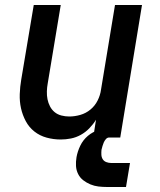

<svg xmlns="http://www.w3.org/2000/svg" viewBox="-20 -550 640 768"><path d="M223 8Q194 8 166.5 0.5Q139 -7 117.5 -24Q96 -41 83 -65.5Q70 -90 64 -117Q58 -144 59 -173.5Q60 -203 65 -232L115 -530H223L171 -217Q168 -201 167.5 -184.5Q167 -168 170 -153Q173 -138 180 -124.5Q187 -111 198.5 -101.5Q210 -92 225.5 -88Q241 -84 257 -84Q279 -84 301.5 -90.5Q324 -97 342 -112Q360 -127 370.5 -148Q381 -169 384 -191L440 -530H548L461 0H353L364 -71Q353 -53 337.5 -37Q322 -21 303 -10.5Q284 0 263.5 4Q243 8 223 8ZM409 198Q391 198 374 196Q357 194 341.5 187.5Q326 181 313 171Q300 161 292.5 146Q285 131 284 114Q283 97 286 79Q290 56 301 33Q312 10 331.5 -6.5Q351 -23 375 -30Q399 -37 423 -37L417 0Q409 0 403.5 6.5Q398 13 395 20Q392 27 390 34Q388 41 386 49Q385 59 385.5 69Q386 79 391 87Q396 95 405.5 98.5Q415 102 425 102H500L484 198Z"/></svg>

Font: Iosevka Curly SmBdExObl
Style: Regular
Weight: 600
Width: 7
Italic angle: -9°
Monospace: yes
Designer: Belleve Invis
Foundry: Belleve Invis
Version: Version 11.1.0; ttfautohint (v1.8.3)